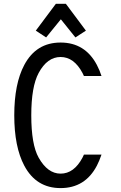

<svg xmlns="http://www.w3.org/2000/svg" viewBox="-20 -962 626 992"><path d="M165 -803.7 268.6 -942.4H320.3L423.8 -803.7L369.6 -768.6L294.4 -862.3L218.3 -768.6ZM504.4 -163.1Q493.2 -130.4 480.5 -106Q419.9 9.8 293 9.8Q167 9.8 105.5 -106Q53.7 -203.6 53.7 -366.2Q53.7 -529.3 105.5 -626.5Q167 -742.2 293 -742.2Q419.4 -742.2 480.5 -626.5Q495.6 -597.7 504.4 -569.3H413.6Q410.2 -577.6 406.2 -585Q362.3 -667.5 293 -667.5Q224.1 -667.5 179.7 -585Q141.6 -514.2 141.6 -366.2Q141.6 -215.3 179.7 -147.5Q226.1 -64.9 293 -64.9Q362.3 -64.9 406.2 -147.5Q410.2 -154.8 413.6 -163.1Z"/></svg>

Font: Consola Mono
Style: Book
Weight: 400
Monospace: yes
Designer: Wojciech Kalinowski "wmk69" (wmk69@o2.pl)
Foundry: Wojciech Kalinowski "wmk69" (wmk69@o2.pl)
Version: Version 2.1.0